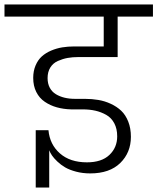

<svg xmlns="http://www.w3.org/2000/svg" viewBox="-60 -760 701 855"><path d="M-40 -686V-740.2H621.1V-686H463.9V-505.9H289.1Q263.2 -505.9 241.2 -502Q219.2 -498 197.8 -488.5Q176.3 -479 164.1 -459.5Q151.9 -439.9 151.9 -412.1Q151.9 -387.7 161.6 -369.4Q171.4 -351.1 188.7 -340.6Q206.1 -330.1 227.3 -325Q248.5 -319.8 273.9 -319.8H317.9Q349.6 -319.8 378.2 -314.9Q406.7 -310.1 433.6 -297.6Q460.4 -285.2 480 -266.6Q499.5 -248 511.2 -218.3Q522.9 -188.5 522.9 -150.9Q522.9 -80.6 475.6 -34.2Q428.2 12.2 341.8 12.2Q308.1 12.2 278.8 4.4Q249.5 -3.4 230.2 -14.6Q210.9 -25.9 195.3 -40.8Q179.7 -55.7 171.6 -67.6Q163.6 -79.6 159.2 -90.8V75.2H99.1V-180.2H155.8Q161.6 -116.7 206.8 -76.9Q252 -37.1 327.1 -37.1Q392.6 -37.1 427.2 -70.1Q461.9 -103 461.9 -152.8Q461.9 -186.5 449 -210.9Q436 -235.4 413.3 -248.3Q390.6 -261.2 364.7 -267.1Q338.9 -272.9 308.1 -272.9H256.8Q222.2 -273.9 192.6 -282.2Q163.1 -290.5 139.2 -306.9Q115.2 -323.2 101.6 -350.3Q87.9 -377.4 87.9 -413.1Q87.9 -443.8 98.4 -468.5Q108.9 -493.2 126.2 -508.8Q143.6 -524.4 167.7 -534.7Q191.9 -544.9 217.3 -549.1Q242.7 -553.2 271 -553.2H401.9V-686Z"/></svg>

Font: SVN-Poppins Light
Style: Regular
Weight: 300
Designer: Ninad Kale (Devanagari), Jonny Pinhorn (Latin)
Foundry: Indian Type Foundry
Version: Version 3.002 2017